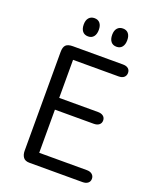

<svg xmlns="http://www.w3.org/2000/svg" viewBox="-142 -839 739 920"><g transform="rotate(20 228.0 -379.0)"><path d="M150 -535H382Q400 -535 409.5 -543.5Q419 -552 419 -566Q419 -580 409.5 -588Q400 -596 382 -596H127Q102 -596 91.5 -585.5Q81 -575 81 -550V-46Q81 -26 90.5 -13Q100 0 122 0H393Q410 0 420 -8Q430 -16 430 -30Q430 -44 420 -52.5Q410 -61 393 -61H150V-281H348Q365 -281 375 -289Q385 -297 385 -311Q385 -325 375 -333Q365 -341 348 -341H150ZM179 -758Q161 -758 150.5 -746Q140 -734 140 -712Q140 -690 150 -677.5Q160 -665 179 -665Q197 -665 207 -677.5Q217 -690 217 -712Q217 -734 207 -746Q197 -758 179 -758ZM324 -758Q306 -758 295.5 -746Q285 -734 285 -712Q285 -690 295 -677.5Q305 -665 324 -665Q342 -665 352 -677.5Q362 -690 362 -712Q362 -734 352 -746Q342 -758 324 -758Z"/></g></svg>

Font: Beiruti
Style: Regular
Weight: 400
Version: Version 1.00